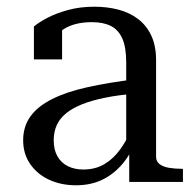

<svg xmlns="http://www.w3.org/2000/svg" viewBox="-20 -542 579 572"><path d="M384 -306 383 -263Q333 -259 293.5 -251Q254 -243 225 -231.5Q196 -220 177 -204.5Q158 -189 149 -169Q140 -149 140 -124Q140 -96 151 -76.5Q162 -57 182 -47Q202 -37 228 -37Q264 -37 291 -53Q318 -69 338.5 -97.5Q359 -126 375 -164L383 -119Q368 -80 342 -50.5Q316 -21 282.5 -5.5Q249 10 206 10Q163 10 127.5 -6Q92 -22 70.5 -52.5Q49 -83 49 -124Q49 -165 70.5 -195Q92 -225 134.5 -246.5Q177 -268 239.5 -282Q302 -296 384 -306ZM365 0V-104H356V-356Q356 -401 344.5 -427Q333 -453 310.5 -464.5Q288 -476 254 -476Q202 -476 169.5 -455Q137 -434 117 -404Q117 -419 120.5 -430.5Q124 -442 130.5 -450.5Q137 -459 146 -464Q155 -469 165 -471V-365H81V-463Q95 -475 120.5 -488.5Q146 -502 182 -512Q218 -522 261 -522Q299 -522 332 -513.5Q365 -505 390.5 -486Q416 -467 430.5 -436.5Q445 -406 445 -362V-75Q445 -61 455.5 -53Q466 -45 484 -42Q502 -39 524 -39H525V0Z"/></svg>

Font: Roboto Serif 72pt
Style: Regular
Weight: 400
Designer: Greg Gazdowicz
Foundry: Commercial Type
Version: Version 1.008